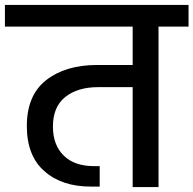

<svg xmlns="http://www.w3.org/2000/svg" viewBox="-44 -760 786 780"><path d="M722 -740C722 -740 -24 -740 -24 -740C-24 -740 -24 -652 -24 -652C-24 -652 495 -652 495 -652C495 -652 495 -496 495 -496C495 -496 350 -496 350 -496C350 -496 350 -496 350 -496C264 -496 195 -475 143 -434C91 -393 65 -331 65 -248C65 -248 65 -248 65 -248C65 -167 89 -106 136 -65C183 -23 246 -2 325 -2C325 -2 361 -2 361 -2C361 -2 361 -85 361 -85C361 -85 340 -85 340 -85C340 -85 340 -85 340 -85C285 -85 244 -99 215 -128C186 -156 171 -195 171 -246C171 -246 171 -246 171 -246C171 -298 187 -338 220 -365C253 -392 298 -406 355 -406C355 -406 495 -406 495 -406C495 -406 495 0 495 0C495 0 600 0 600 0C600 0 600 -652 600 -652C600 -652 722 -652 722 -652C722 -652 722 -740 722 -740Z"/></svg>

Font: Girnar Poppins
Style: Medium
Weight: 500
Designer: Ninad Kale (Devanagari), Jonny Pinhorn (Latin)
Foundry: Indian Type Foundry
Version: ""